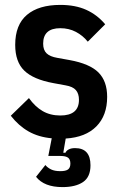

<svg xmlns="http://www.w3.org/2000/svg" viewBox="-20 -554 489 783"><path d="M235 209Q160 209 127 167L165 119Q174 130 188.5 137Q203 144 226 144Q248 144 257.5 137Q267 130 267 113Q267 96 257.5 89Q248 82 226 82H177L191 10Q137 5 96.5 -18Q56 -41 24 -82L98 -154Q123 -119 154 -101Q185 -83 226 -83Q302 -83 302 -147Q302 -172 289.5 -186.5Q277 -201 247 -206L198 -215Q116 -230 79 -266Q42 -302 42 -371Q42 -453 90 -493.5Q138 -534 226 -534Q287 -534 331.5 -514Q376 -494 409 -455L338 -384Q318 -409 289.5 -424Q261 -439 226 -439Q156 -439 156 -376Q156 -350 170 -336.5Q184 -323 214 -318L264 -309Q346 -294 381.5 -258.5Q417 -223 417 -159Q417 -83 373 -38.5Q329 6 248 11L238 69H247Q250 61 260 55.5Q270 50 286 50Q349 50 349 120Q349 168 318.5 188.5Q288 209 235 209Z"/></svg>

Font: IBM Plex Sans Cond SmBld
Style: Regular
Weight: 600
Width: 3
Designer: Mike Abbink, Paul van der Laan, Pieter van Rosmalen
Foundry: Bold Monday
Version: Version 1.3